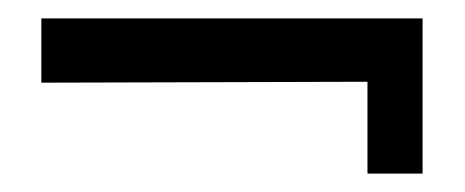

<svg xmlns="http://www.w3.org/2000/svg" viewBox="-20 -255 506 209"><path d="M440 -66H380V-166L25 -165V-235H440Z"/></svg>

Font: Triodion Unicode
Style: Normal
Weight: 400
Version: Version 1.1